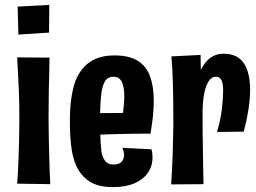

<svg xmlns="http://www.w3.org/2000/svg" viewBox="-20 -751 1042 783"><path d="M185 0 50 -2Q52 -26 53.5 -54.5Q55 -83 56 -116Q57 -149 58 -186.5Q59 -224 59 -267Q59 -329 57 -378Q55 -427 53 -462Q51 -497 50 -517L182 -516Q182 -500 181 -464.5Q180 -429 179 -378.5Q178 -328 178 -266Q178 -227 179 -191Q180 -155 180.5 -121.5Q181 -88 182.5 -57.5Q184 -27 185 0ZM180 -618 55 -610 52 -724 181 -731Z M441 12Q379 12 343.5 -12Q308 -36 290 -77Q275 -112 270 -158Q265 -204 265 -258Q265 -307 270.5 -347.5Q276 -388 288 -422Q301 -454 322 -477Q343 -500 373.5 -512.5Q404 -525 446 -525Q507 -525 542 -503Q577 -481 592 -439.5Q607 -398 607 -341Q607 -321 605.5 -299.5Q604 -278 601 -254.5Q598 -231 594 -206L479 -271Q481 -288 483 -303Q485 -318 486 -332.5Q487 -347 487 -359Q487 -395 477 -416.5Q467 -438 443 -438Q419 -438 407.5 -418.5Q396 -399 392 -359Q391 -347 390 -333Q389 -319 388.5 -303.5Q388 -288 388 -271Q388 -241 388.5 -215Q389 -189 390.5 -168Q392 -147 394 -130Q400 -104 411 -92Q422 -80 443 -80Q466 -80 476 -91.5Q486 -103 486 -119Q486 -126 484 -133.5Q482 -141 479 -148L598 -142Q600 -134 601 -125.5Q602 -117 602 -109Q602 -73 582.5 -45.5Q563 -18 527.5 -3Q492 12 441 12ZM300 -198 297 -289 571 -291 594 -206Q594 -206 573.5 -206Q553 -206 520 -205.5Q487 -205 447.5 -204Q408 -203 369.5 -201.5Q331 -200 300 -198Z M865 -213Q880 -264 885 -307.5Q890 -351 890 -383Q890 -411 883 -424.5Q876 -438 860 -438Q842 -438 830 -418.5Q818 -399 812 -365Q806 -331 806 -287L761 -245Q761 -302 767 -348.5Q773 -395 784 -429Q795 -463 811 -486.5Q827 -510 847 -521Q867 -532 891 -532Q931 -532 955 -513.5Q979 -495 989.5 -461.5Q1000 -428 1000 -386Q1000 -347 993 -303Q986 -259 974 -214ZM678 1Q680 -33 681.5 -61Q683 -89 684 -117Q685 -145 685.5 -176Q686 -207 687 -247Q687 -294 686.5 -335.5Q686 -377 685 -411.5Q684 -446 682.5 -473Q681 -500 679 -521L798 -527Q799 -498 799 -464Q799 -430 801 -387.5Q803 -345 806 -287Q806 -244 806.5 -206Q807 -168 807.5 -134Q808 -100 808.5 -67Q809 -34 810 0Z"/></svg>

Font: Truculenta ExtraBold
Style: Regular
Weight: 800
Version: Version 1.002